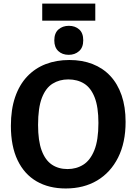

<svg xmlns="http://www.w3.org/2000/svg" viewBox="-20 -1056 772 1088"><path d="M352.3 12Q257.3 12 187.5 -28.3Q117.7 -68.7 79.7 -148Q41.7 -227.3 41.7 -343Q41.7 -435.7 65.7 -505.7Q89.7 -575.7 134 -622.5Q178.3 -669.3 238.8 -692.7Q299.3 -716 373 -716Q445.7 -716 504.3 -693.2Q563 -670.3 604.7 -626Q646.3 -581.7 669 -516.2Q691.7 -450.7 691.7 -365.3Q691.7 -247.7 649.2 -163.2Q606.7 -78.7 530.7 -33.3Q454.7 12 352.3 12ZM362.7 -98Q412.7 -98 452 -122.7Q491.3 -147.3 514.5 -204.5Q537.7 -261.7 537.7 -359Q537.7 -449.3 516.5 -503.7Q495.3 -558 457.2 -582Q419 -606 366.7 -606Q317 -606 278.2 -582Q239.3 -558 217.5 -501.8Q195.7 -445.7 195.7 -348Q195.7 -258.3 216 -203.5Q236.3 -148.7 273.7 -123.3Q311 -98 362.7 -98ZM369.3 -745.3Q333 -745.3 310.3 -766.7Q287.7 -788 287.7 -827Q287.7 -868.3 311.2 -889Q334.7 -909.7 370.3 -909.7Q405.7 -909.7 428.7 -889.3Q451.7 -869 451.7 -827.7Q451.7 -787 428 -766.2Q404.3 -745.3 369.3 -745.3ZM520 -1035.7V-938.7H219.3V-1035.7Z"/></svg>

Font: Bitter Thin
Style: Regular
Weight: 100
Designer: Sol Matas, and Bitter project Authors
Foundry: Sol Matas
Version: Version 2.002